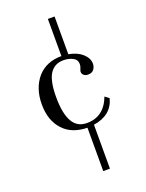

<svg xmlns="http://www.w3.org/2000/svg" viewBox="-141 -716 667 880"><g transform="rotate(-20 192.5 -276.0)"><path d="M206.1 -465.8V-647H238.8V-462.9Q280.8 -455.1 304.2 -434.1Q330.1 -411.1 330.1 -383.8Q330.1 -368.2 320.8 -356Q312 -344.2 293 -344.2Q278.8 -344.2 272 -351.1Q264.2 -357.4 264.2 -368.2Q264.2 -372.6 269 -383.8Q272.9 -393.1 272.9 -402.8Q272.9 -424.3 253.9 -434.1Q233.4 -444.8 208 -444.8Q164.6 -444.8 142.1 -411.1Q119.1 -376.5 119.1 -296.9Q119.1 -217.3 142.1 -176.8Q164.6 -137.2 211.9 -137.2Q295.4 -137.2 328.1 -224.1L348.1 -209Q328.1 -132.3 238.8 -119.1V95.2H206.1V-116.2Q129.9 -117.7 88.9 -163.1Q45.9 -209 45.9 -288.1Q45.9 -367.2 89.8 -418Q132.8 -465.8 206.1 -465.8Z"/></g></svg>

Font: Unna Light
Style: Regular
Weight: 300
Designer: Jorge de Buen Unna
Foundry: Omnibus-Type
Version: Version 2.007;PS 002.007;hotconv 1.0.88;makeotf.lib2.5.64775